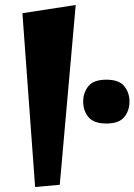

<svg xmlns="http://www.w3.org/2000/svg" viewBox="-20 -736 540 771"><path d="M121 15 70 -683 284 -716 220 6ZM407 -240Q356 -240 335 -266Q314 -292 314 -328Q314 -364 335 -390Q356 -416 407 -416Q458 -416 479 -390Q500 -364 500 -328Q500 -292 479 -266Q458 -240 407 -240Z"/></svg>

Font: Joti One
Style: Regular
Weight: 400
Designer: Eduardo Rodriguez Tunni
Foundry: Eduardo Rodriguez Tunni
Version: Version 1.002; ttfautohint (v1.8.4.7-5d5b);gftools[0.9.24]